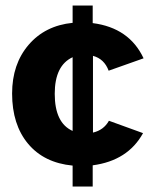

<svg xmlns="http://www.w3.org/2000/svg" viewBox="-20 -591 560 698"><path d="M244 -383Q179 -353 179 -250Q179 -144 244 -115ZM500 -107Q445 -7 317 10V87H244V11Q140 1 82 -68.5Q24 -138 24 -251Q24 -358 84 -428Q144 -498 244 -508V-571H317V-507Q450 -490 502 -379L375 -334Q359 -377 318 -388V-109Q357 -118 376 -152Z"/></svg>

Font: Atkinson Hyperlegible Pro
Style: Bold
Weight: 700
Designer: Elliott Scott, Megan Eiswerth, Linus Boman, Theodore Petrosky, Jacob Perez
Foundry: Braille Institute
Version: Version 1.5.1